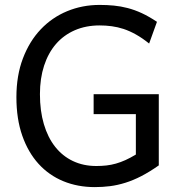

<svg xmlns="http://www.w3.org/2000/svg" viewBox="-20 -745 733 777"><path d="M622.6 -75.7Q585 -49.3 551.8 -32.2Q518.6 -15.1 487.3 -5.4Q456.1 4.4 425.8 8.3Q395.5 12.2 363.8 12.2Q294.4 12.2 236.3 -11.7Q178.2 -35.6 136 -82Q93.8 -128.4 70.1 -196Q46.4 -263.7 46.4 -351.6Q46.4 -439.5 72.8 -508.8Q99.1 -578.1 144.8 -626.2Q190.4 -674.3 251.7 -699.7Q313 -725.1 383.3 -725.1Q413.1 -725.1 440.9 -722.4Q468.8 -719.7 496.8 -712.4Q524.9 -705.1 554 -691.7Q583 -678.2 615.2 -656.7L583.5 -568.8Q556.2 -590.8 530.5 -605.2Q504.9 -619.6 480.5 -627.7Q456.1 -635.7 431.9 -638.9Q407.7 -642.1 383.3 -642.1Q327.6 -642.1 282.7 -622.6Q237.8 -603 206.5 -566.9Q175.3 -530.8 158.4 -479.2Q141.6 -427.7 141.6 -363.8Q141.6 -296.4 157.5 -242.7Q173.3 -189 203.1 -151.1Q232.9 -113.3 275.1 -93.3Q317.4 -73.2 369.6 -73.2Q391.6 -73.2 410.9 -75.4Q430.2 -77.6 449.2 -83Q468.3 -88.4 487.8 -97.2Q507.3 -106 529.8 -119.6V-283.2H358.9V-363.8H622.6Z"/></svg>

Font: Andika Compact
Style: Regular
Weight: 400
Designer: Victor Gaultney, Annie Olsen, Julie Remington, Don Collingsworth, Eric Hays, Becca Hirsbrunner
Foundry: SIL International
Version: Version 5.000 ; LnSpcTght